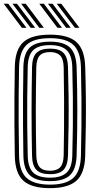

<svg xmlns="http://www.w3.org/2000/svg" viewBox="-30 -993 524 1022"><path d="M236.5 8.5Q137.8 8.5 94.1 -31.4Q50.5 -71.2 48.8 -163.2Q47.2 -251.2 46.8 -326.4Q46.2 -401.5 46.8 -476.1Q47.2 -550.8 48.8 -637Q50.5 -728.8 94.1 -768.6Q137.8 -808.5 236.5 -808.5Q333.8 -808.5 377.2 -768.8Q420.8 -729 423.5 -637.5Q426.2 -550.8 427 -476.5Q427.8 -402.2 426.9 -327Q426 -251.8 423.5 -162.8Q420.8 -69.8 376.4 -30.6Q332 8.5 236.5 8.5ZM236.5 -10.2Q321 -10.2 359.8 -45.4Q398.5 -80.5 400.8 -164Q402.8 -246.8 403.5 -320.8Q404.2 -394.8 403.6 -470.9Q403 -547 400.8 -636.5Q398.5 -719 360 -754.4Q321.5 -789.8 236.5 -789.8Q148.5 -789.8 111 -753.6Q73.5 -717.5 71.5 -636.5Q70 -559.2 69.4 -487.1Q68.8 -415 69.2 -337Q69.8 -259 71.5 -164Q73.2 -78.5 113.4 -44.4Q153.5 -10.2 236.5 -10.2ZM236.5 -28.8Q161.8 -28.8 128.9 -60.1Q96 -91.5 94.5 -164Q93 -251.2 92.5 -326.2Q92 -401.2 92.5 -475.9Q93 -550.5 94.5 -636.5Q96 -708.8 128.8 -740Q161.5 -771.2 236.5 -771.2Q309.2 -771.2 342.2 -740.1Q375.2 -709 377.8 -635.8Q381.5 -517.8 381.6 -405.8Q381.8 -293.8 377.8 -164.5Q375.2 -91 342 -59.9Q308.8 -28.8 236.5 -28.8ZM236.5 -47.2Q294.8 -47.2 323.9 -73.2Q353 -99.2 354.8 -165.2Q357 -247 357.8 -322.5Q358.5 -398 357.8 -474.4Q357 -550.8 354.8 -635Q353 -700.2 324.2 -726.5Q295.5 -752.8 236.5 -752.8Q173.8 -752.8 146.2 -725.4Q118.8 -698 117.5 -635.8Q115.5 -550.2 114.9 -476Q114.2 -401.8 114.9 -326.9Q115.5 -252 117.5 -164.5Q118.8 -102.5 146.1 -74.9Q173.5 -47.2 236.5 -47.2ZM236.5 -65.8Q186.2 -65.8 163.9 -89Q141.5 -112.2 140.5 -165.2Q135.5 -395 140.5 -635.5Q141.5 -689.5 164.6 -711.9Q187.8 -734.2 236.5 -734.2Q285.8 -734.2 308.1 -711.2Q330.5 -688.2 332 -634.8Q334.2 -554.8 335.1 -481.2Q336 -407.8 335.2 -331.5Q334.5 -255.2 332 -167Q330.5 -113.5 308.8 -89.6Q287 -65.8 236.5 -65.8ZM236.5 -84.2Q273 -84.2 290.5 -102.9Q308 -121.5 309 -167.8Q310.2 -240.2 310.9 -312.4Q311.5 -384.5 311.1 -462.9Q310.8 -541.2 309 -632.8Q308 -680 289.9 -697.9Q271.8 -715.8 236.5 -715.8Q198.8 -715.8 181.5 -697.2Q164.2 -678.8 163.2 -634.8Q160.8 -517.2 160.6 -406.5Q160.5 -295.8 163.2 -165.5Q164.2 -122 181.2 -103.1Q198.2 -84.2 236.5 -84.2ZM179.2 -845 82.8 -973H107L203.5 -845ZM86.5 -845 -10.2 -973H14L110.8 -845ZM133 -845 36.2 -973H60.5L157.2 -845ZM368.8 -845 272 -973H296.2L393 -845ZM275.8 -845 179.2 -973H203.5L300 -845ZM322.2 -845 225.5 -973H249.8L346.5 -845Z"/></svg>

Font: Big Shoulders Inline Text
Style: Bold
Weight: 700
Designer: Patric King
Foundry: XO Type Co
Version: Version 1.000